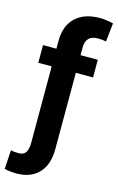

<svg xmlns="http://www.w3.org/2000/svg" viewBox="-161 -817 667 1088"><g transform="rotate(15 172.5 -273.0)"><path d="M332.5 -424.8H231.4L231 22.9Q231 114.7 183.8 164.1Q136.7 213.4 52.7 213.4Q14.6 213.4 -17.1 205.1L-9.8 93.3Q3.9 99.1 34.7 99.1Q65.4 99.1 77.6 79.8Q89.8 60.5 89.8 23.9V-424.8H11.2V-528.3H89.8V-577.1Q90.8 -664.6 141.8 -712.4Q192.9 -760.3 284.7 -760.3Q315.4 -760.3 362.3 -750L350.6 -640.6Q330.1 -645.5 302.2 -645.5Q231.4 -645.5 231.4 -572.3V-528.3H332.5Z"/></g></svg>

Font: RobotoInd
Style: Bold
Weight: 700
Designer: Google
Version: Version 2.001150; 2014